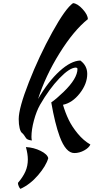

<svg xmlns="http://www.w3.org/2000/svg" viewBox="-20 -852 595 1222"><path d="M99.1 -94.2Q99.1 -164.1 164.1 -329.6Q229 -495.1 312.7 -646.7Q396.5 -798.3 444.8 -832Q472.7 -830.1 505.9 -793.9Q539.1 -757.8 539.1 -730Q449.2 -658.2 359.4 -513.9Q269.5 -369.6 222.2 -222.2Q286.6 -333 358.9 -398.9Q431.2 -464.8 491.2 -466.8Q535.2 -434.6 535.2 -381.8Q535.2 -318.4 487.8 -257.8Q440.4 -197.3 380.9 -185.1Q395.5 -134.8 417 -90.1Q438.5 -45.4 474.9 -1.5Q511.2 42.5 555.2 67.9Q545.9 88.9 515.6 105.5Q485.4 122.1 453.1 122.1Q398.9 122.1 359.9 17.1Q329.6 -65.4 306.2 -200.2Q337.9 -221.7 384.8 -267.1Q473.1 -352.5 473.1 -414.1Q473.1 -417 469.7 -419.4Q466.3 -421.9 461.9 -421.9Q421.9 -420.4 357.4 -353Q293 -285.6 234.9 -185.1Q211.9 -144.5 196 -85.7Q180.2 -26.9 180.2 19Q180.2 33.2 183.1 42Q152.3 39.1 145 25.9Q130.4 2 120.1 -5.9Q110.8 -12.7 105 -36.4Q99.1 -60.1 99.1 -94.2ZM109.9 350.1Q104 344.7 99.1 333.3Q94.2 321.8 94.2 312Q126 274.9 141.6 239.7Q157.2 204.6 157.2 163.1Q157.2 128.9 145 84Q195.8 86.9 238.8 108.4Q281.7 129.9 287.1 154.8Q272.9 204.1 222.4 262.9Q171.9 321.8 109.9 350.1Z"/></svg>

Font: Kaushan Script
Style: Regular
Weight: 400
Designer: Pablo Impallari
Foundry: Pablo Impallari
Version: Version 1.002